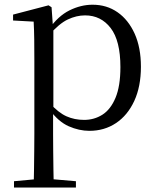

<svg xmlns="http://www.w3.org/2000/svg" viewBox="-20 -551 678 830"><path d="M40.5 259.8V232.4L151.7 222.2H189.5L308.2 232.4V259.8ZM125.5 259.8Q126.5 225.6 127 185.1Q127.5 144.5 128 103.1Q128.5 61.7 128.5 26.7V-286.8Q128.5 -338.2 128 -379.5Q127.5 -420.7 125.5 -457.5L36.5 -462.4V-487.9L189.9 -528L202.9 -519.6L208.9 -435.3L210.7 -430.1V-78.7L209.5 -68.7V26.5Q209.5 60.7 210 102.2Q210.5 143.7 211 184.7Q211.5 225.6 212.5 259.8ZM366.6 14.6Q322.1 14.6 277.2 -5.1Q232.3 -24.9 194.2 -77.1H181.4L195.3 -105.1Q232.5 -63.7 267.4 -48.2Q302.2 -32.7 343.5 -32.7Q387.2 -32.7 422.6 -55.1Q458.1 -77.6 479.3 -128.1Q500.5 -178.6 500.5 -260.8Q500.5 -374.9 458.5 -429.7Q416.4 -484.5 347.9 -484.5Q310.4 -484.5 273 -466.8Q235.5 -449.1 191.2 -398.2L180.6 -425H191.5Q230.9 -481.5 280.2 -506.1Q329.6 -530.6 380.3 -530.6Q441.5 -530.6 488.2 -498Q535 -465.4 562.1 -405.4Q589.2 -345.3 589.2 -262.6Q589.2 -177.1 560.5 -114.8Q531.7 -52.4 481.4 -18.9Q431.2 14.6 366.6 14.6Z"/></svg>

Font: Noto Serif JP
Style: Regular
Weight: 200
Designer: Ryoko NISHIZUKA 西塚涼子 (kana & ideographs); Frank Grießhammer (Latin, Greek & Cyrillic); Wenlong ZHANG 张文龙 (bopomofo); San
Foundry: Adobe
Version: Version 2.001;hotconv 1.1.0;makeotfexe 2.6.0